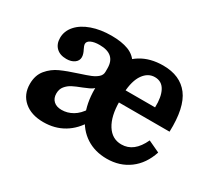

<svg xmlns="http://www.w3.org/2000/svg" viewBox="-92 -595 861 774"><g transform="rotate(30 338.5 -208.0)"><path d="M282.1 -208.1Q282.1 -274.8 305 -324.6Q327.9 -374.4 371.2 -401.4Q414.5 -428.3 474.8 -428.3Q554.2 -428.3 593.8 -376.1Q633.5 -323.8 629.5 -209.9H356L354.8 -265.6H530Q531.6 -314.8 516.3 -342.9Q501.1 -371 469 -371Q437.3 -371 416.2 -341.2Q395.1 -311.4 392 -254.5L394.9 -249.5Q393.7 -237.8 393.7 -214.9Q393.7 -146.5 418.4 -107.3Q443.1 -68.1 486.3 -68.1Q515.9 -68.1 538.6 -85.9Q561.3 -103.6 577.9 -139.5L631.9 -114.2Q612.4 -54 568.2 -21.3Q524.1 11.3 464 11.3Q408.9 11.3 367.9 -15.3Q326.9 -41.9 304.5 -91.7Q282.1 -141.4 282.1 -208.1ZM302.3 -126.3 282.1 -207.3V-212.5Q275.8 -205.9 262.9 -200Q249.9 -194.1 236.8 -188.8Q210.8 -179 195.2 -171Q179.6 -162.9 168.4 -149.3Q157.2 -135.7 157.2 -115.4Q157.2 -93.3 170.7 -80.8Q184.2 -68.2 208.2 -68.2Q235.1 -68.2 259.4 -82.4Q283.7 -96.6 302.3 -126.3ZM45.5 -95.6Q45.5 -136.1 67.3 -162.1Q89.1 -188.1 119.2 -201.6Q149.3 -215.2 196.4 -230.3Q227.1 -240.1 244.8 -247.3Q262.4 -254.5 273.8 -264.8Q285.2 -275 285.2 -289.8V-306.1Q285.2 -339.2 266.6 -355.5Q248.1 -371.9 211.1 -371.9Q186.5 -371.9 171.6 -364.9Q156.8 -357.8 156.8 -346.1Q156.8 -341.6 159 -335.7Q161.3 -329.8 164.1 -324.1Q168.1 -316.8 170.7 -308.7Q173.4 -300.6 173.4 -292.9Q173.4 -276.4 159 -266Q144.7 -255.7 122.2 -255.7Q91.9 -255.7 75 -272.3Q58.1 -288.8 58.1 -317.2Q58.1 -348.8 80.7 -374.5Q103.3 -400.1 143.5 -414.2Q183.7 -428.3 234.3 -428.3Q281.5 -428.3 312.9 -416.3Q344.3 -404.2 360.4 -376.4Q376.5 -348.5 376.5 -302L331.4 -84.5Q304.6 -37.8 263.4 -13.3Q222.3 11.3 169 11.3Q112.4 11.3 78.9 -17.8Q45.5 -46.9 45.5 -95.6Z"/></g></svg>

Font: Playfair Micro SmCond SmLight
Style: Regular
Weight: 360
Width: 4
Designer: Claus Eggers Sørensen
Foundry: Claus Eggers Sørensen
Version: Version 2.100;Glyphs 3.2 (3219)